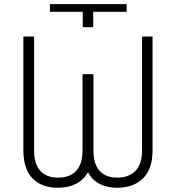

<svg xmlns="http://www.w3.org/2000/svg" viewBox="-20 -880 834 910"><path d="M216.8 -824.2V-860.4H580.1V-824.2H421.9V-751H372.1V-824.2ZM422.9 -528.3V-167Q422.9 -102.5 451.9 -70.3Q481 -38.1 535.2 -38.1Q590.8 -38.1 622.1 -70.3Q653.3 -102.5 653.3 -167V-707H703.1V-167Q703.1 -80.1 658.4 -35.2Q613.8 9.8 535.2 9.8Q486.3 9.8 451.4 -8.8Q416.5 -27.3 397 -63.5Q376.5 -27.3 340.3 -8.8Q304.2 9.8 254.9 9.8Q176.8 9.8 133.8 -34.9Q90.8 -79.6 90.8 -167V-707H141.6V-167Q141.6 -102.5 171.1 -70.3Q200.7 -38.1 254.9 -38.1Q311.5 -38.1 341.3 -70.3Q371.1 -102.5 371.1 -167V-528.3Z"/></svg>

Font: Pretendard ExtraLight
Style: Regular
Weight: 200
Designer: Base glyphs from Inter by Rasmus Andersson; Hangeul glyphs from Noto Sans CJK(Source Han Sans) by Jang Soo-young and Kan
Foundry: Kil Hyung-jin
Version: Version 1.309